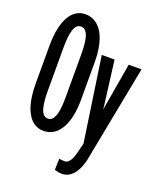

<svg xmlns="http://www.w3.org/2000/svg" viewBox="-167 -821 934 1131"><g transform="rotate(20 300.0 -255.5)"><path d="M317.4 -237.8V-472.7Q317.4 -528.8 307.9 -574.7Q298.3 -620.6 279.8 -653.3Q260.7 -685.5 233.4 -703.1Q206.1 -720.7 170.4 -720.7Q136.7 -720.7 111.1 -703.1Q85.4 -685.5 68.4 -653.3Q50.8 -620.6 42.2 -574.7Q33.7 -528.8 33.7 -472.7V-237.8Q33.7 -181.6 42.2 -136Q50.8 -90.3 68.4 -58.1Q85.4 -25.4 111.1 -7.8Q136.7 9.8 170.4 9.8Q206.1 9.8 233.6 -7.8Q261.2 -25.4 279.8 -58.1Q298.3 -90.3 307.9 -136Q317.4 -181.6 317.4 -237.8ZM227.1 -491.7V-219.7Q227.1 -184.6 224.1 -156.2Q221.2 -127.9 214.8 -108.4Q208 -88.4 197.3 -77.6Q186.5 -66.9 170.4 -66.9Q154.8 -66.9 144.3 -77.6Q133.8 -88.4 127.4 -108.4Q121.1 -127.9 118.2 -156.2Q115.2 -184.6 115.2 -219.7V-491.7Q115.2 -526.9 118.2 -554.9Q121.1 -583 127.4 -603Q133.8 -622.6 144.3 -633.1Q154.8 -643.6 170.4 -643.6Q186 -643.6 197 -633.1Q208 -622.6 214.8 -603Q221.2 -583 224.1 -554.9Q227.1 -526.9 227.1 -491.7ZM313.5 202.6Q321.3 205.1 335 207.8Q348.6 210.4 358.4 210.4Q386.2 210.4 405.8 197.5Q425.3 184.6 439 165Q452.1 146 460.4 123.5Q468.8 101.1 473.1 82L590.8 -528.3H510.7L462.9 -249.5L459.5 -226.6L457.5 -249.5L421.9 -528.3H341.8L419.4 0.5L407.7 46.4Q405.3 56.6 401.1 71.8Q397 86.9 390.6 101.1Q383.8 115.2 373.8 125.2Q363.8 135.3 349.6 135.3Q343.8 135.3 332.5 134.3Q321.3 133.3 315.4 132.3Z"/></g></svg>

Font: Roboto Mono
Style: Regular
Weight: 400
Monospace: yes
Designer: Google
Version: Version 3.000